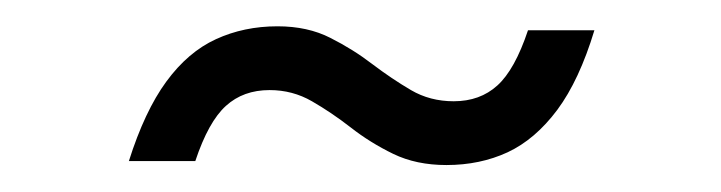

<svg xmlns="http://www.w3.org/2000/svg" viewBox="-20 -295 548 146"><path d="M432 -272Q420.5 -234 403.8 -211.5Q387 -189 366 -179.2Q345 -169.5 319.5 -169.5Q296.5 -169.5 279 -178Q261.5 -186.5 246.8 -198Q232 -209.5 217.2 -218Q202.5 -226.5 185 -226.5Q165 -226.5 151.8 -214.5Q138.5 -202.5 128.5 -172.5H78Q90 -210.5 106.5 -233Q123 -255.5 144.2 -265.2Q165.5 -275 191 -275Q214 -275 231.2 -266.2Q248.5 -257.5 263.2 -246.2Q278 -235 292.5 -226.5Q307 -218 325 -218Q345 -218 358.2 -230Q371.5 -242 381.5 -272Z"/></svg>

Font: Newsreader 24pt SemiBold
Style: Italic
Weight: 600
Italic angle: -17°
Designer: Hugues Gentile
Foundry: Production Type
Version: Version 1.003